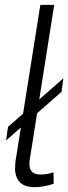

<svg xmlns="http://www.w3.org/2000/svg" viewBox="-20 -760 281 790"><path d="M5 -182 13 -238 241 -438 233 -382ZM146 -740H203L107 -132Q105 -120 103 -107.5Q101 -95 101 -84Q101 -73 105 -63.5Q109 -54 119 -48Q129 -42 147 -42Q160 -42 172.5 -44Q185 -46 200 -51L201 -4Q184 2 163.5 6Q143 10 122 10Q80 10 61 -11Q42 -32 42 -67Q42 -78 43 -89.5Q44 -101 46 -110Z"/></svg>

Font: Georama Light
Style: Italic
Weight: 300
Italic angle: -9°
Designer: Jean-Baptiste Levee
Foundry: Production Type
Version: Version 1.001